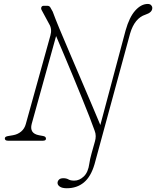

<svg xmlns="http://www.w3.org/2000/svg" viewBox="-20 -730 810 996"><path d="M631.5 -572Q651 -641.5 681.8 -675.5Q712.5 -709.5 746.5 -709.5Q758 -709.5 764 -703.2Q770 -697 770 -688.5Q770 -665.5 734.5 -654Q678.5 -636 655 -556.5L470.5 121.5Q451.5 186.5 415.2 216.5Q379 246.5 326.5 246.5Q302.5 246.5 290.5 238.2Q278.5 230 278.5 219Q278.5 209.5 285.8 202Q293 194.5 308.5 194.5Q324.5 194.5 335.2 200.8Q346 207 365.5 207Q392 207 414.8 185.2Q437.5 163.5 443.5 118Q446.5 96 455 65.8Q463.5 35.5 472.5 3.5Q476.5 -10 476.5 -24Q476.5 -38 471 -52Q461.5 -79.5 444 -124.2Q426.5 -169 404.5 -223Q382.5 -277 358.8 -334.5Q335 -392 312.2 -445.8Q289.5 -499.5 271 -543L144.5 -87.5Q131.5 -38 182 -28.5L203.5 -24.5Q218.5 -22 218.5 -10.5Q218.5 0 202 0H22Q5 0 5 -12Q5 -22 23.5 -24.5L47 -28.5Q71.5 -32.5 89.5 -47.5Q107.5 -62.5 114 -87L241.5 -546Q251 -579.5 235 -605.5L197.5 -675Q191.5 -684.5 194.5 -692.2Q197.5 -700 207 -700H225Q235.5 -700 240.5 -692.5Q245.5 -685 253.5 -669.5Q265 -637.5 288.2 -581.5Q311.5 -525.5 340.8 -457.2Q370 -389 400 -318.5Q430 -248 456.5 -186Q483 -124 500.5 -81.5Z"/></svg>

Font: Fraunces 9pt S050 Thin
Style: Italic
Weight: 100
Italic angle: -16°
Version: Version 1.000; ttfautohint (v1.8.3)